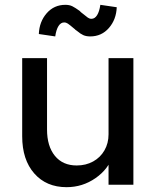

<svg xmlns="http://www.w3.org/2000/svg" viewBox="-20 -766 645 796"><path d="M72 -201V-525H175V-229Q175 -160 207.5 -120Q240 -80 298 -80Q336 -80 366 -96.5Q396 -113 413 -142.5Q430 -172 430 -209V-525H533V0H430V-110L448 -122Q430 -65 376 -27.5Q322 10 256 10Q172 10 122 -47Q72 -104 72 -201ZM299 -638 292 -643Q291 -645 289 -646Q269 -663 261.5 -668Q254 -673 246 -673Q232 -673 222.5 -658Q213 -643 209 -615L141 -625Q143 -676 173.5 -711Q204 -746 251 -746Q268 -746 280 -740Q292 -734 310 -721L313 -718L316 -715Q337 -698 344 -693Q351 -688 359 -688Q373 -688 382.5 -703Q392 -718 396 -746L464 -736Q462 -685 431.5 -650Q401 -615 354 -615Q337 -615 325 -620.5Q313 -626 299 -638Z"/></svg>

Font: Easer Grotesk Variable
Style: Regular
Weight: 400
Designer: Boardeaser, Bonnie Shaver-Troup, Thomas Jockin
Foundry: Lexend
Version: Version 1.001;Glyphs 3.1.2 (3151)